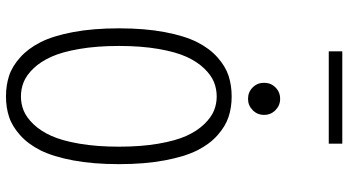

<svg xmlns="http://www.w3.org/2000/svg" viewBox="-269 -829 1108 610"><g transform="rotate(90 285.0 -524.0)"><path d="M143 -1057.5H436.5V-1014.5H143ZM294 -758Q272.5 -758 257.8 -772.8Q243 -787.5 243 -809Q243 -830.5 257.8 -845.2Q272.5 -860 294 -860Q315 -860 330 -845.2Q345 -830.5 345 -809Q345 -787.5 330 -772.8Q315 -758 294 -758ZM286.5 11Q251 11 221 1.2Q191 -8.5 162.5 -34Q134 -59.5 114 -99Q94 -138.5 82 -202Q70 -265.5 70 -348Q70 -430 82 -493.5Q94 -557 114 -596.5Q134 -636 162.5 -661.2Q191 -686.5 221 -696.2Q251 -706 286.5 -706Q321.5 -706 351.2 -696.2Q381 -686.5 409.5 -661.2Q438 -636 457.8 -596.5Q477.5 -557 489.5 -493.5Q501.5 -430 501.5 -348Q501.5 -265.5 489.5 -202Q477.5 -138.5 457.8 -99Q438 -59.5 409.5 -34Q381 -8.5 351.2 1.2Q321.5 11 286.5 11ZM286.5 -36.5Q310 -36.5 331.5 -45.2Q353 -54 374.5 -76.2Q396 -98.5 411.5 -132.8Q427 -167 436.5 -222.2Q446 -277.5 446 -348Q446 -418 436.5 -473.2Q427 -528.5 411.5 -562.5Q396 -596.5 374.5 -618.8Q353 -641 331.5 -649.8Q310 -658.5 286.5 -658.5Q262.5 -658.5 240.8 -649.8Q219 -641 197.5 -618.8Q176 -596.5 160.5 -562.5Q145 -528.5 135.5 -473.5Q126 -418.5 126 -348Q126 -277.5 135.5 -222.2Q145 -167 160.5 -132.8Q176 -98.5 197.5 -76.2Q219 -54 240.8 -45.2Q262.5 -36.5 286.5 -36.5Z"/></g></svg>

Font: League Mono Narrow UltraLight
Style: Regular
Weight: 200
Width: 3
Designer: Tyler Finck
Foundry: The League of Moveable Type / Tyler Finck
Version: Version 2.210